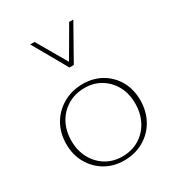

<svg xmlns="http://www.w3.org/2000/svg" viewBox="-170 -810 848 921"><g transform="rotate(-30 253.5 -349.0)"><path d="M249 5Q191 5 145.5 -22Q100 -49 73.5 -95.5Q47 -142 47 -201Q47 -263 74.5 -310.5Q102 -358 150.5 -385.5Q199 -413 259 -413Q317 -413 362.5 -386.5Q408 -360 434 -314Q460 -268 460 -208Q460 -147 433 -98.5Q406 -50 358 -22.5Q310 5 249 5ZM251 -16Q305 -16 345.5 -41Q386 -66 408.5 -109Q431 -152 431 -206Q431 -261 408.5 -302.5Q386 -344 346.5 -368Q307 -392 257 -392Q204 -392 163 -367.5Q122 -343 99 -300.5Q76 -258 76 -203Q76 -149 99 -106.5Q122 -64 161.5 -40Q201 -16 251 -16ZM244 -513 250 -528 352 -703H375L268 -513ZM244 -513 136 -703H160L262 -527L268 -513Z"/></g></svg>

Font: Ysabeau Office Thin
Style: Regular
Weight: 250
Designer: Christian Thalmann (Catharsis Fonts)
Version: Version 2.001;gftools[0.9.30]; featfreeze: tnum,lnum,ss02